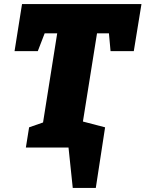

<svg xmlns="http://www.w3.org/2000/svg" viewBox="-20 -730 720 950"><path d="M108 0 124 -100 193 -124 263 -565H201L167 -477H52L89 -710H680L642 -477H527L519 -565H460L390 -127L456 -100L440 0ZM340 200 319 0H273L297 -153L500 -100L454 200Z"/></svg>

Font: Bitter Black
Style: Italic
Weight: 900
Italic angle: -9°
Designer: Sol Matas, and Bitter project Authors
Foundry: Sol Matas
Version: Version 2.001